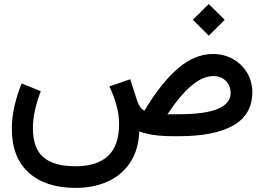

<svg xmlns="http://www.w3.org/2000/svg" viewBox="-20 -669 1297 943"><path d="M927.2 -571.8 1005.4 -649.4 1083.5 -571.8 1005.4 -493.7ZM180.2 -221.2Q162.6 -175.3 152.1 -128.9Q141.6 -82.5 141.6 -39.6Q141.6 59.1 193.1 103.3Q244.6 147.5 350.6 147.5Q456.1 147.5 510.3 97.2Q564.5 46.9 564.9 -58.6Q564.9 -105 552 -152.1Q539.1 -199.2 517.1 -244.6L619.6 -279.8L651.4 -180.7Q667.5 -131.8 689.9 -126Q772 -263.2 854.7 -333.5Q937.5 -403.8 1024.4 -403.8Q1080.6 -403.8 1124.5 -378.9Q1168.5 -354 1193.8 -311.5Q1219.2 -269 1219.2 -215.8Q1218.8 -106.4 1126.5 -53.2Q1034.2 0 857.9 0H833Q776.4 0 734.6 -6.1Q692.9 -12.2 664.1 -23.9Q660.2 68.8 618.4 130.6Q576.7 192.4 507.6 223.1Q438.5 253.9 352.1 253.9Q204.1 253.9 121.1 179Q38.1 104 38.1 -37.1Q38.1 -91.8 51 -147.9Q64 -204.1 86.4 -259.3ZM856 -107.9Q989.7 -107.9 1051.3 -135Q1112.8 -162.1 1112.8 -211.4Q1112.8 -247.6 1089.4 -271.5Q1065.9 -295.4 1027.3 -295.4Q926.8 -295.4 802.2 -107.4Z"/></svg>

Font: Vazir Medium FD-WOL-UI
Style: Medium-FD-WOL-UI
Weight: 500
Designer: Saber Rastikerdar
Foundry: Saber Rastikerdar
Version: Version 30.0.0